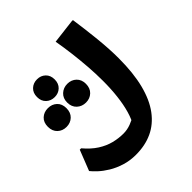

<svg xmlns="http://www.w3.org/2000/svg" viewBox="-234 -596 991 991"><g transform="rotate(-45 261.5 -101.0)"><path d="M16 36Q49 75 83.5 97Q118 119 153.5 128Q189 137 224 137Q252 137 278.5 127Q305 117 327 103L288 143Q306 115 318 73.5Q330 32 336 -19.5Q342 -71 342 -130Q342 -183 338 -236Q334 -289 327.5 -342Q321 -395 312 -446L444 -462H454Q466 -379 474 -300Q482 -221 482 -156Q482 -48 462 30.5Q442 109 404 160Q366 211 313 235.5Q260 260 193 260Q149 260 111 248Q73 236 43.5 218Q14 200 -6.5 181Q-27 162 -38 148L6 36ZM107 -247Q79 -247 60.5 -264.5Q42 -282 42 -312Q42 -342 60.5 -359.5Q79 -377 107 -377Q134 -377 152.5 -359.5Q171 -342 171 -312Q171 -282 152.5 -264.5Q134 -247 107 -247ZM201 -113Q172 -113 152 -131.5Q132 -150 132 -182Q132 -213 152 -231.5Q172 -250 201 -250Q230 -250 249.5 -231.5Q269 -213 269 -182Q269 -150 249.5 -131.5Q230 -113 201 -113ZM41 -95Q12 -95 -7.5 -113.5Q-27 -132 -27 -164Q-27 -196 -7.5 -214Q12 -232 41 -232Q70 -232 89.5 -214Q109 -196 109 -164Q109 -132 89.5 -113.5Q70 -95 41 -95Z"/></g></svg>

Font: Kufam SemiBold
Style: Italic
Weight: 600
Italic angle: -11°
Designer: Artur Schmal
Foundry: Original Type
Version: Version 1.301; ttfautohint (v1.8.3)